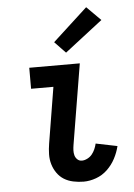

<svg xmlns="http://www.w3.org/2000/svg" viewBox="-55 -824 610 874"><g transform="rotate(-5 250.0 -387.0)"><path d="M292 8Q268 8 244.5 3Q221 -2 202.5 -13.5Q184 -25 171 -43.5Q158 -62 151.5 -84Q145 -106 145.5 -130Q146 -154 150 -178L192 -434H90V-530H321L260 -162Q258 -150 257.5 -138Q257 -126 260 -115Q263 -104 271.5 -96Q280 -88 292 -88Q304 -88 317 -94.5Q330 -101 338.5 -111.5Q347 -122 352.5 -134.5Q358 -147 361 -160L459 -140Q452 -111 437.5 -83.5Q423 -56 400.5 -34.5Q378 -13 349 -2.5Q320 8 292 8ZM263 -584 213 -636 372 -782 436 -718Z"/></g></svg>

Font: Iosevka Slab
Style: Bold Italic
Weight: 700
Italic angle: -9°
Monospace: yes
Designer: Belleve Invis
Foundry: Belleve Invis
Version: Version 11.1.0; ttfautohint (v1.8.3)